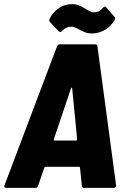

<svg xmlns="http://www.w3.org/2000/svg" viewBox="-20 -916 623 936"><path d="M379 -11 370 -99Q369 -103 366 -103H202Q199 -103 196 -99L166 -11Q163 0 152 0H10Q-2 0 2 -13L258 -690Q262 -700 273 -700H443Q454 -700 455 -690L546 -13V-11Q546 0 534 0H390Q379 0 379 -11ZM247 -231H350Q356 -231 356 -237L332 -485Q332 -489 330 -489Q328 -489 326 -485L242 -236Q241 -231 247 -231ZM370 -770Q366 -772 356.5 -777Q347 -782 341 -784Q335 -786 328 -786Q303 -786 283 -766Q279 -760 273 -760Q269 -760 266 -764L224 -808Q217 -815 222 -825Q239 -858 268 -877Q297 -896 330 -896Q349 -896 363.5 -890.5Q378 -885 397 -873Q401 -871 409 -866Q417 -861 424 -858.5Q431 -856 438 -856Q464 -856 481 -877Q491 -889 498 -880L538 -834Q541 -831 541 -826Q541 -823 538 -817Q520 -786 490.5 -769.5Q461 -753 428 -753Q411 -753 399 -757Q387 -761 370 -770Z"/></svg>

Font: Barlow Semi Condensed ExtraBold
Style: Italic
Weight: 800
Width: 4
Italic angle: -7°
Designer: Jeremy Tribby
Foundry: Tribby Type
Version: Version 1.408